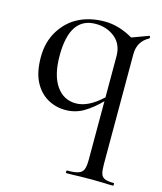

<svg xmlns="http://www.w3.org/2000/svg" viewBox="-103 -476 699 827"><g transform="rotate(15 246.0 -62.0)"><path d="M227.1 -378.9Q111.8 -378.9 111.8 -207Q111.8 -120.1 144.3 -73Q176.8 -25.9 231.9 -25.9Q287.1 -25.9 349.1 -84V-267.1Q349.1 -320.3 313.5 -349.6Q277.8 -378.9 227.1 -378.9ZM479 274.9Q454.1 274.9 439.9 273.9L382.8 272.9L318.8 273.9Q301.8 274.9 271 274.9Q268.1 274.9 268.1 269Q268.1 263.2 271 263.2Q305.2 263.2 321 257.6Q336.9 252 343 238Q349.1 224.1 349.1 193.8V-66.9Q314 -30.8 277.1 -8.8Q240.2 13.2 195.6 13.2Q150.9 13.2 114.5 -8.3Q78.1 -29.8 56.6 -71.8Q35.2 -113.8 35.2 -180.9Q35.2 -248 67.1 -299.1Q99.1 -350.1 149.2 -374.5Q199.2 -398.9 262.5 -398.9Q325.7 -398.9 389.2 -361.8L460.9 -388.2L462.9 -389.2Q466.8 -389.2 467.3 -384.5Q467.8 -379.9 465.8 -377.9Q417 -352.1 417 -294.9V193.8Q417 223.6 421.4 237.8Q425.8 252 439 257.6Q452.1 263.2 479 263.2Q481 263.2 481 269Q481 274.9 479 274.9Z"/></g></svg>

Font: Cormorant-Medium
Style: Regular
Weight: 500
Designer: Christian Thalmann (Catharsis Fonts)
Version: Version 3.000